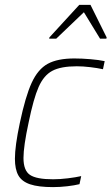

<svg xmlns="http://www.w3.org/2000/svg" viewBox="-20 -757 456 785"><path d="M41 -108Q41 -160 61 -254Q84 -363 109.5 -418.5Q135 -474 175 -496Q215 -518 284 -518Q315 -518 350 -515Q385 -512 408 -507L401 -474Q378 -479 348.5 -482.5Q319 -486 294 -486Q229 -486 194 -467.5Q159 -449 138 -401.5Q117 -354 97 -256Q76 -159 76 -111Q76 -60 102.5 -42Q129 -24 197 -24Q225 -24 257.5 -28Q290 -32 312 -37L305 -4Q285 1 255 4.5Q225 8 197 8Q137 8 103 -3.5Q69 -15 55 -40Q41 -65 41 -108ZM181 -599 182 -604 304 -737H350L416 -604L415 -599H389L323 -707L210 -599Z"/></svg>

Font: Saira Semi Condensed Thin
Style: Italic
Weight: 100
Width: 4
Italic angle: -12°
Designer: Hector Gatti with collaboration of the Omnibus-Type team
Foundry: Omnibus-Type
Version: Version 1.001; ttfautohint (v1.8)